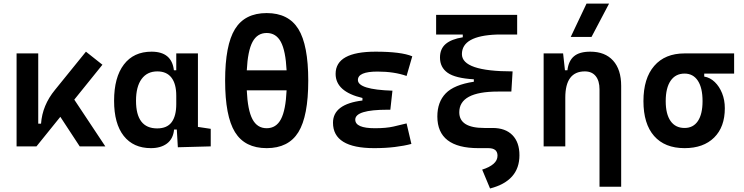

<svg xmlns="http://www.w3.org/2000/svg" viewBox="-20 -815 4142 1069"><path d="M72.3 0V-517.6H192.9V-126.5H208.5Q215.8 -229 286.1 -314.5L458.5 -527.3L550.3 -454.6L393.6 -260.3L566.4 0H423.8L315.9 -164.6L183.1 0Z M820.3 9.8Q722.7 9.8 668.9 -58.3Q615.2 -126.5 615.2 -253.9Q615.2 -384.3 669.7 -455.8Q724.1 -527.3 823.7 -527.3Q936.5 -527.3 948.2 -423.8H961.4V-517.6H1082V-108.4L1153.3 -97.7V0L970.2 4.9L964.4 -93.8H949.2Q944.3 -42 909.9 -16.1Q875.5 9.8 820.3 9.8ZM961.4 -235.4V-282.2Q961.4 -348.1 934.6 -382.8Q907.7 -417.5 856 -417.5Q799.3 -417.5 768.3 -375Q737.3 -332.5 737.3 -253.9Q737.3 -100.1 855 -100.1Q910.2 -100.1 935.8 -134.8Q961.4 -169.4 961.4 -235.4Z M1464.8 9.8Q1343.3 9.8 1288.3 -79.3Q1233.4 -168.5 1233.4 -366.2Q1233.4 -564 1288.3 -653.1Q1343.3 -742.2 1464.8 -742.2Q1586.4 -742.2 1641.4 -653.1Q1696.3 -564 1696.3 -366.2Q1696.3 -168.5 1641.4 -79.3Q1586.4 9.8 1464.8 9.8ZM1464.8 -101.1Q1517.6 -101.1 1544.2 -151.4Q1570.8 -201.7 1575.7 -312H1354Q1358.9 -201.7 1385.5 -151.4Q1412.1 -101.1 1464.8 -101.1ZM1354 -423.3H1575.7Q1570.3 -532.2 1543.7 -581.8Q1517.1 -631.3 1464.8 -631.3Q1412.6 -631.3 1386 -581.8Q1359.4 -532.2 1354 -423.3Z M2063.5 9.8Q1834 9.8 1834 -131.8Q1834 -235.4 1998 -255.4V-269.5Q1848.6 -304.7 1848.6 -403.8Q1848.6 -527.3 2071.3 -527.3Q2213.4 -527.3 2275.4 -501.5L2243.7 -392.1Q2174.8 -416.5 2082 -416.5Q1972.7 -416.5 1972.7 -369.6Q1972.7 -316.4 2165 -310.1L2153.3 -204.1H2137.7Q1958 -204.1 1958 -148.9Q1958 -101.1 2067.4 -101.1Q2129.9 -101.1 2170.7 -110.4Q2211.4 -119.6 2243.7 -127.9L2270.5 -13.7Q2230.5 -2.9 2178.2 3.4Q2126 9.8 2063.5 9.8Z M2643.6 9.8Q2415 9.8 2415 -166.5Q2415 -247.1 2461.7 -295.2Q2508.3 -343.3 2618.2 -359.9V-373.5Q2515.1 -379.4 2472.4 -409.7Q2429.7 -439.9 2429.7 -494.6Q2429.7 -543 2461.4 -570.1Q2493.2 -597.2 2556.6 -607.4V-622.6H2408.2V-732.4H2859.4V-622.6H2746.1Q2551.8 -615.7 2551.8 -513.7Q2551.8 -417.5 2834 -417.5L2827.1 -305.2H2752.9Q2537.1 -305.2 2537.1 -189.9Q2537.1 -102.5 2676.3 -102.5H2722.7Q2793.9 -102.5 2833 -62.7Q2872.1 -22.9 2872.1 49.3Q2872.1 192.4 2708.5 234.4L2664.6 129.4Q2705.1 116.7 2727.5 97.4Q2750 78.1 2750 51.8Q2750 9.8 2698.7 9.8Z M3317.9 224.6V-317.4Q3317.9 -365.2 3296.6 -391.4Q3275.4 -417.5 3236.3 -417.5Q3127.4 -417.5 3127.4 -271.5V0H3006.8V-517.6H3115.2L3125.5 -423.8H3139.2Q3145.5 -476.1 3175.8 -501.7Q3206.1 -527.3 3266.6 -527.3Q3348.6 -527.3 3393.6 -477.5Q3438.5 -427.7 3438.5 -336.9V224.6ZM3157.7 -609.4 3245.6 -794.9H3371.1L3273.4 -609.4Z M3791.5 9.8Q3681.2 9.8 3621.8 -57.9Q3562.5 -125.5 3562.5 -252Q3562.5 -378.9 3622.6 -448.2Q3682.6 -517.6 3791.5 -517.6H4067.4V-405.3H3900.9V-388.7Q3933.6 -383.3 3959.5 -358.4Q3985.4 -333.5 4000.5 -295.7Q4015.6 -257.8 4015.6 -212.4Q4015.6 -107.9 3956.1 -49.1Q3896.5 9.8 3791.5 9.8ZM3791.5 -102.5Q3839.8 -102.5 3865.7 -141.1Q3891.6 -179.7 3891.6 -252Q3891.6 -325.7 3865.5 -365.5Q3839.4 -405.3 3791.5 -405.3Q3741.2 -405.3 3713.9 -365.5Q3686.5 -325.7 3686.5 -252Q3686.5 -179.7 3713.6 -141.1Q3740.7 -102.5 3791.5 -102.5Z"/></svg>

Font: CaskaydiaCove NF SemiBold
Style: Regular
Weight: 600
Designer: Aaron Bell
Foundry: Saja Typeworks
Version: Version 2111.001; VTT 6.35;Nerd Fonts 3.2.1